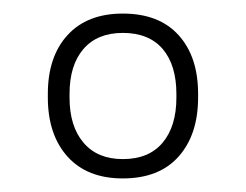

<svg xmlns="http://www.w3.org/2000/svg" viewBox="-20 -669 362 283"><path d="M161 -406Q108.5 -406 79.5 -438.2Q50.5 -470.5 50.5 -525.5V-530.5Q50.5 -585.5 79.5 -617.2Q108.5 -649 161 -649Q214.5 -649 243.2 -617.2Q272 -585.5 272 -530.5V-525.5Q272 -470.5 243.2 -438.2Q214.5 -406 161 -406ZM161 -434.5Q199.5 -434.5 219.8 -458.8Q240 -483 240 -525V-530.5Q240 -573 219.8 -596.8Q199.5 -620.5 161 -620.5Q123.5 -620.5 103 -596.8Q82.5 -573 82.5 -530.5V-525Q82.5 -483 103 -458.8Q123.5 -434.5 161 -434.5Z"/></svg>

Font: Anek Bangla
Style: Extra-light
Weight: 200
Designer: Sulekha Rajkumar (Bangla), Yesha Goshar (Latin)
Foundry: Ek Type
Version: Version 1.002;March 21, 2022;FontCreator 13.0.0.2683 64-bit